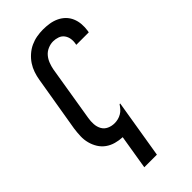

<svg xmlns="http://www.w3.org/2000/svg" viewBox="-294 -808 1088 1088"><g transform="rotate(-45 250.0 -264.0)"><path d="M158 215 192 8Q165 7 138 -0.5Q111 -8 89.5 -23.5Q68 -39 54 -61.5Q40 -84 33 -110.5Q26 -137 27 -165Q28 -193 32 -222L88 -556Q92 -581 100.5 -606Q109 -631 123.5 -653Q138 -675 159 -693.5Q180 -712 204 -723Q228 -734 253.5 -738.5Q279 -743 304 -743Q330 -743 355 -739Q380 -735 402.5 -724.5Q425 -714 442 -697Q459 -680 468.5 -657.5Q478 -635 480 -609.5Q482 -584 478 -558L476 -548H376L377 -554Q381 -574 378 -593Q375 -612 364 -627Q353 -642 334.5 -648.5Q316 -655 297 -655Q276 -655 255 -646Q234 -637 220 -620.5Q206 -604 198 -583.5Q190 -563 186 -542L131 -207Q127 -184 128.5 -160.5Q130 -137 140.5 -118Q151 -99 171.5 -89.5Q192 -80 216 -80Q230 -80 244 -83.5Q258 -87 271 -94.5Q284 -102 294 -113.5Q304 -125 312 -137H317L259 215Z"/></g></svg>

Font: Iosevka Term Curly Semibold
Style: Italic
Weight: 600
Italic angle: -9°
Designer: Belleve Invis
Foundry: Belleve Invis
Version: Version 32.3.0